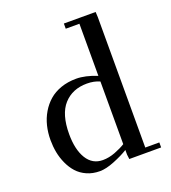

<svg xmlns="http://www.w3.org/2000/svg" viewBox="-135 -829 831 935"><g transform="rotate(-20 281.0 -361.0)"><path d="M47.9 -217.8Q47.9 -255.9 56.4 -290.8Q64.9 -325.7 82.8 -356Q100.6 -386.2 126 -408.4Q151.4 -430.7 187.5 -443.4Q223.6 -456.1 267.1 -456.1Q314 -456.1 374 -432.1V-702.1H303.2V-729H467.8L469.2 -702.1V-25.9H542V0H377L374 -23.9V-47.9Q343.3 -28.8 299.1 -11Q254.9 6.8 223.1 6.8Q186 6.8 156 -6.6Q126 -20 106.2 -42Q86.4 -64 73 -93.5Q59.6 -123 53.7 -154.1Q47.9 -185.1 47.9 -217.8ZM143.1 -213.9Q143.1 -133.8 172.1 -86.4Q201.2 -39.1 254.9 -39.1Q286.6 -39.1 319.1 -51.5Q351.6 -64 374 -78.1V-402.8Q345.2 -416 308.1 -416Q232.9 -416 188 -366.5Q143.1 -316.9 143.1 -213.9Z"/></g></svg>

Font: Dehuti Alt
Style: Bold
Weight: 700
Version: Version 1.2